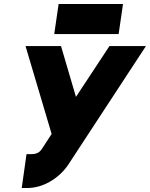

<svg xmlns="http://www.w3.org/2000/svg" viewBox="-20 -920 752 963"><path d="M108 -689 239 -248 190 -173Q180 -158 168 -153Q156 -147 139 -147H113L89 23H115Q174 23 229 -8Q285 -40 321 -92L712 -689H529L361 -434L286 -689ZM252 -749H575L597 -900H274Z"/></svg>

Font: Unageo
Style: Black-Italic
Weight: 900
Designer: Richard Sepsi
Foundry: Richard Sepsi
Version: Version 2.000